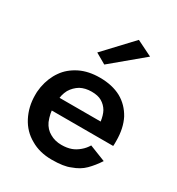

<svg xmlns="http://www.w3.org/2000/svg" viewBox="-177 -845 893 968"><g transform="rotate(30 269.5 -361.5)"><path d="M387 -280H99V-205H503Q504 -206 504 -222V-235Q504 -308 477 -361Q448 -414 398 -442Q346 -470 274 -470Q208 -470 159 -446Q107 -420 79 -379Q49 -337 38 -279L35 -255Q34 -254 34 -230Q34 -163 63 -107Q92 -51 146 -21Q198 10 269 10Q339 10 375 -6Q419 -21 447 -49Q476 -78 500 -115L406 -152Q393 -130 374 -114Q353 -96 331 -88Q306 -79 274 -79Q236 -79 207 -96Q177 -112 161 -146Q144 -188 144 -230L146 -258Q146 -296 163 -328Q180 -356 208 -373Q236 -388 273 -388Q310 -388 332 -375Q356 -361 370 -337Q382 -315 387 -280ZM259 -538 439 -688 348 -733 198 -573Z"/></g></svg>

Font: NM-font
Style: Medium
Weight: 500
Designer: ""
Foundry: ""
Version: ""